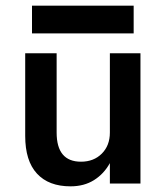

<svg xmlns="http://www.w3.org/2000/svg" viewBox="-20 -648 585 678"><path d="M93 -530V-628H452V-530ZM180 -180Q180 -77 266 -77Q311 -77 339.5 -105.5Q368 -134 368 -180V-460H476V0H368V-72Q347 -34 312 -12Q277 10 229 10Q152 10 110.5 -35Q69 -80 69 -168V-460H180Z"/></svg>

Font: Jost* Medium
Style: Regular
Weight: 500
Version: Version 3.7